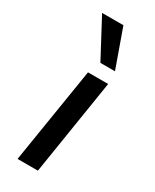

<svg xmlns="http://www.w3.org/2000/svg" viewBox="-197 -814 699 866"><g transform="rotate(30 152.5 -380.5)"><path d="M60 0 140 -497H245L166 0ZM167 -562 61 -761H172L243 -562Z"/></g></svg>

Font: Nunito Sans 7pt SemiExpanded Medium
Style: Italic
Weight: 500
Width: 6
Italic angle: -9°
Designer: Vernon Adams
Foundry: Vernon Adams
Version: Version 3.101;gftools[0.9.27]